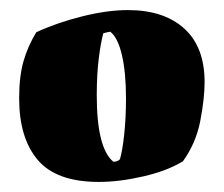

<svg xmlns="http://www.w3.org/2000/svg" viewBox="-20 -692 444 381"><path d="M176 -331Q92 -331 55 -374.5Q18 -418 18 -497Q18 -540 26.5 -570Q35 -600 52 -628Q93 -647 143 -659.5Q193 -672 234 -672Q305 -672 345.5 -635.5Q386 -599 386 -529Q386 -497 377.5 -452.5Q369 -408 343 -372Q312 -353 264.5 -342Q217 -331 176 -331ZM205 -371Q213 -371 218 -376Q223 -393 226.5 -425.5Q230 -458 230 -497Q230 -548 222 -582.5Q214 -617 199 -629Q196 -629 185 -626Q180 -608 176 -576Q172 -544 172 -503Q172 -398 205 -371Z"/></svg>

Font: Labrada Black
Style: Regular
Weight: 900
Designer: Mercedes Jáuregui
Foundry: Omnibus-Type Team
Version: Version 1.000; ttfautohint (v1.8.4.7-5d5b)